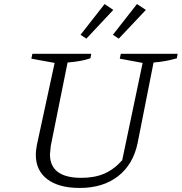

<svg xmlns="http://www.w3.org/2000/svg" viewBox="-20 -920 898 949"><path d="M374 9Q271 9 214 -34Q157 -77 157 -155Q157 -164 158 -175Q159 -186 162 -202L250 -609L135 -630L140 -654H431L427 -632Q404 -624 377 -619Q350 -614 314 -611L231 -199Q230 -185 228.5 -174.5Q227 -164 227 -157Q227 -99 266 -70Q305 -41 382 -41Q448 -41 496 -62Q544 -83 584 -128L685 -609L572 -630L577 -654H858L854 -632Q831 -625 803 -619.5Q775 -614 739 -611L660 -212Q638 -107 563.5 -49Q489 9 374 9ZM497 -900 540 -871 407 -729 378 -748ZM657 -900 701 -871 567 -729 538 -748Z"/></svg>

Font: Piazzolla 8pt ExtraLight
Style: Italic
Weight: 250
Italic angle: -11.3°
Designer: Juan Pablo del Peral
Foundry: Huerta Tipografica
Version: Version 2.001